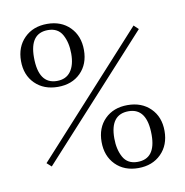

<svg xmlns="http://www.w3.org/2000/svg" viewBox="-78 -749 802 832"><g transform="rotate(-10 323.5 -333.0)"><path d="M96 -63 76 -81 551 -603 571 -584ZM546 -123Q546 -241 465 -241Q384 -241 384 -136Q384 -87 403 -52.5Q422 -18 466 -18Q546 -18 546 -123ZM365 -230Q403 -268 465 -268Q527 -268 565.5 -230Q604 -192 604 -130Q604 -68 565.5 -29.5Q527 9 465 9Q403 9 365 -29.5Q327 -68 327 -130Q327 -192 365 -230ZM264 -530Q264 -579 245 -613.5Q226 -648 182 -648Q102 -648 102 -542Q102 -424 183 -424Q223 -424 243.5 -452Q264 -480 264 -530ZM82.5 -636.5Q121 -675 183 -675Q245 -675 283 -636.5Q321 -598 321 -536Q321 -474 283 -436Q245 -398 183 -398Q121 -398 82.5 -436Q44 -474 44 -536Q44 -598 82.5 -636.5Z"/></g></svg>

Font: Foglihten068fMac
Style: Regular
Weight: 500
Designer: gluk (gluksza@wp.pl)
Foundry: gluk (gluksza@wp.pl)
Version: Version 0.68